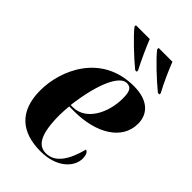

<svg xmlns="http://www.w3.org/2000/svg" viewBox="-231 -854 951 951"><g transform="rotate(45 244.5 -378.0)"><path d="M291 -606H302V-615C278 -661 249 -725 233 -766H136V-756C165 -719 242 -646 291 -606ZM450 -606H461V-615C436 -661 408 -724 392 -766H295V-756C324 -718 401 -646 450 -606ZM243 10C361 10 417 -57 417 -112C417 -141 408 -152 397 -156C373 -65 335 -2 269 -2C215 -2 183 -49 183 -185C183 -196 185 -236 187 -248H221C376 -248 489 -317 489 -428C489 -502 436 -546 343 -546C114 -546 29 -343 29 -203C29 -56 111 10 243 10ZM202 -258H187C209 -432 258 -532 307 -532C336 -532 347 -514 347 -464C347 -364 295 -258 202 -258Z"/></g></svg>

Font: Noto Serif Display Condensed ExtraBold
Style: Italic
Weight: 800
Width: 3
Italic angle: -12°
Designer: Monotype Design Team
Foundry: Monotype Imaging Inc.
Version: Version 2.009